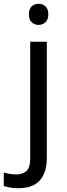

<svg xmlns="http://www.w3.org/2000/svg" viewBox="-75 -757 353 1017"><path d="M22 240Q-3 240 -22 236.5Q-41 233 -55 228V157Q-40 161 -24 164Q-8 167 11 167Q43 167 64 149.5Q85 132 85 83V-536H173V80Q173 130 157 166Q141 202 108 221Q75 240 22 240ZM78 -681Q78 -710 93 -723.5Q108 -737 130 -737Q150 -737 165.5 -723.5Q181 -710 181 -681Q181 -653 165.5 -639Q150 -625 130 -625Q108 -625 93 -639Q78 -653 78 -681Z"/></svg>

Font: lhindi15
Style: Regular
Weight: 400
Designer: Jelle Bosma - Monotype Design Team
Foundry: Monotype Imaging Inc.
Version: Version 2.006